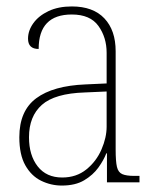

<svg xmlns="http://www.w3.org/2000/svg" viewBox="-20 -566 481 596"><path d="M172 10Q138 10 107.5 -5Q77 -20 58.5 -53Q40 -86 40 -140Q40 -222 92.5 -261Q145 -300 246 -304L311 -307V-402Q311 -450 285.5 -485.5Q260 -521 203 -521Q100 -521 100 -414Q67 -414 67 -446Q67 -471 83.5 -494Q100 -517 130.5 -531.5Q161 -546 203 -546Q269 -546 304 -509Q339 -472 339 -407V-102Q339 -65 343 -48Q347 -31 359.5 -25.5Q372 -20 397 -20H413V0H312V-90H310Q302 -69 285.5 -46Q269 -23 241.5 -6.5Q214 10 172 10ZM173 -15Q217 -15 248 -40Q279 -65 295 -102Q311 -139 311 -173V-282L243 -279Q150 -276 110 -240.5Q70 -205 70 -140Q70 -84 97 -49.5Q124 -15 173 -15Z"/></svg>

Font: Noto Serif Condensed Thin
Style: Regular
Weight: 100
Width: 3
Designer: Monotype Design Team
Foundry: Monotype Imaging Inc.
Version: Version 2.013; ttfautohint (v1.8.4.7-5d5b)